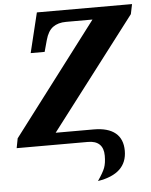

<svg xmlns="http://www.w3.org/2000/svg" viewBox="-61 -764 809 1027"><g transform="rotate(-5 343.5 -250.5)"><path d="M471 81Q471 41 450 20.5Q429 0 388 0H5L15 -52L469 -650H327Q284 -650 256.5 -630Q229 -610 216 -562L199 -500H124L176 -714H687L676 -661L220 -64H424Q501 -64 540.5 -31.5Q580 1 580 64Q580 188 423 213Q452 171 461.5 146Q471 121 471 81Z"/></g></svg>

Font: Noto Serif NarrowExtraBold
Style: Italic
Weight: 800
Width: 4
Italic angle: -12°
Designer: Monotype Design Team
Foundry: Monotype Imaging Inc.
Version: Version 1.001